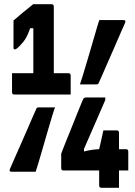

<svg xmlns="http://www.w3.org/2000/svg" viewBox="-20 -805 640 910"><path d="M359 -405Q362 -413 371.5 -444Q381 -475 393.5 -517Q406 -559 418 -600.5Q430 -642 439 -672.5Q448 -703 451 -710H565Q578 -710 573 -697Q569 -689 556.5 -660Q544 -631 527.5 -593Q511 -555 494 -516.5Q477 -478 464.5 -449Q452 -420 448 -412Q445 -405 438 -405ZM544 85H461Q450 85 450 74V3H281Q270 3 270 -8V-76Q270 -77 277 -95Q284 -113 295.5 -141.5Q307 -170 320 -202Q333 -234 344.5 -263.5Q356 -293 364.5 -312.5Q373 -332 374 -335Q377 -340 380.5 -341.5Q384 -343 388 -343H479V-331Q477 -327 465.5 -300Q454 -273 437.5 -235.5Q421 -198 405 -161Q389 -124 378 -99V-87Q411 -96 450 -98Q452 -105 456 -124Q460 -143 464.5 -162Q469 -181 470 -187H533Q544 -187 544 -176V-98H577Q588 -98 588 -87V3H544ZM241 -296Q237 -287 227.5 -256Q218 -225 206 -183.5Q194 -142 182 -100.5Q170 -59 161 -29Q152 1 149 9H35Q22 9 27 -4Q30 -11 42.5 -39.5Q55 -68 72 -106.5Q89 -145 106 -184Q123 -223 135.5 -252Q148 -281 152 -289Q154 -296 162 -296ZM37 -458H138V-671H123Q113 -642 102 -623.5Q91 -605 74 -588Q64 -578 59 -574.5Q54 -571 50 -571Q44 -571 44 -578V-708Q54 -716 65.5 -726Q77 -736 89 -746Q103 -757 115 -767Q127 -777 137 -785H224Q235 -785 235 -774V-458H304Q315 -458 315 -447V-357H48Q37 -357 37 -368Z"/></svg>

Font: Recursive Mn Lnr St
Style: Bold
Weight: 700
Monospace: yes
Version: Version 1.079;hotconv 1.0.112;makeotfexe 2.5.65598; ttfautoh